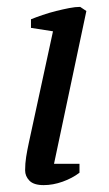

<svg xmlns="http://www.w3.org/2000/svg" viewBox="-20 -532 317 558"><path d="M70 -451V-476Q85 -482 104 -488.5Q123 -495 143 -500Q163 -505 181 -508.5Q199 -512 213 -512L231 -500L137 -56H211V-30Q190 -14 162 -4Q134 6 107 6Q78 6 65.5 -7Q53 -20 53 -37Q53 -57 56 -76Q59 -95 64 -118L134 -441Z"/></svg>

Font: PTSerif
Style: Italic
Weight: 400
Italic angle: -12°
Designer: A.Korolkova, O.Umpeleva, V.Yefimov
Foundry: ParaType Ltd
Version: Version 1.000W OFL; ttfautohint (v1.2) -l 8 -r 50 -G 200 -x 